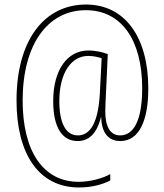

<svg xmlns="http://www.w3.org/2000/svg" viewBox="-20 -734 726 848"><path d="M635 -344C635 -568 533 -714 360 -714C177 -714 53 -559 53 -290C53 -57 149 94 329 94C382 94 431 82 467 63V35C431 55 376 69 327 69C170 69 80 -67 80 -290C80 -538 191 -689 359 -689C516 -689 608 -558 608 -344C608 -204 571 -136 511 -136C466 -136 445 -176 445 -241C445 -265 447 -300 448 -321L456 -495C435 -503 403 -511 370 -511C279 -511 215 -428 215 -287C215 -169 256 -111 323 -111C368 -111 407 -139 426 -217H427C428 -152 456 -111 511 -111C593 -111 635 -198 635 -344ZM242 -287C242 -414 296 -487 370 -487C392 -487 412 -482 429 -477L421 -322C414 -189 377 -136 324 -136C270 -136 242 -192 242 -287Z"/></svg>

Font: Noto Sans Sinhala Condensed Thin
Style: Regular
Weight: 100
Width: 3
Designer: Jelle Bosma - Monotype Design Team
Foundry: Monotype Imaging Inc.
Version: Version 2.006